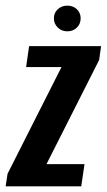

<svg xmlns="http://www.w3.org/2000/svg" viewBox="-43 -658 377 678"><path d="M-23.1 0 -16.3 -44.4 174.1 -421.1H49.2L59.7 -495H313.9L307.1 -446.2L121.1 -78.3H255.4L243.9 0ZM194.9 -547.4Q174.6 -547.4 161 -560.7Q147.3 -574 147.3 -593.2Q147.3 -612.5 161 -625.3Q174.6 -638.1 194.9 -638.1Q215.1 -638.1 228.5 -625.3Q241.8 -612.5 241.8 -593.2Q241.8 -574 228.5 -560.7Q215.1 -547.4 194.9 -547.4Z"/></svg>

Font: Alumni Sans Thin
Style: Italic
Weight: 100
Italic angle: -8°
Designer: Robert E. Leuschke
Foundry: Robert E. Leuschke
Version: Version 1.016